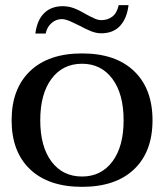

<svg xmlns="http://www.w3.org/2000/svg" viewBox="-20 -714 636 744"><path d="M223 -690Q246 -690 267 -682Q288 -674 313 -659Q335 -647 348 -641.5Q361 -636 373 -636Q397 -636 415 -649.5Q433 -663 440 -694H478Q472 -643 445.5 -614Q419 -585 372 -585Q353 -585 333 -593Q313 -601 285 -616Q280 -618 265 -625.5Q250 -633 239 -636.5Q228 -640 220 -640Q197 -640 179.5 -624.5Q162 -609 157 -584H117Q124 -637 151.5 -663.5Q179 -690 223 -690ZM25 -248Q25 -370 96.5 -438.5Q168 -507 298 -507Q428 -507 499.5 -438.5Q571 -370 571 -248Q571 -126 499.5 -58Q428 10 298 10Q168 10 96.5 -58Q25 -126 25 -248ZM459 -248Q459 -350 415.5 -408.5Q372 -467 298 -467Q223 -467 179.5 -408.5Q136 -350 136 -248Q136 -146 179.5 -88Q223 -30 298 -30Q372 -30 415.5 -88Q459 -146 459 -248Z"/></svg>

Font: Trirong Medium
Style: Regular
Weight: 500
Designer: Katatrad Team
Foundry: CadsonDemak
Version: Version 1.001